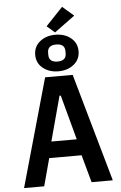

<svg xmlns="http://www.w3.org/2000/svg" viewBox="-70 -1187 780 1235"><g transform="rotate(-5 320.0 -570.0)"><path d="M470 0 421 -178H212L164 0H34L231 -698H409L607 0ZM399 -283 321 -572H313L235 -283ZM320 -980 269 -1024 379 -1140 452 -1077ZM320 -965Q380 -965 420 -932.5Q460 -900 460 -847Q460 -794 420 -761.5Q380 -729 320 -729Q260 -729 220 -761.5Q180 -794 180 -847Q180 -900 220 -932.5Q260 -965 320 -965ZM320 -792Q376 -792 376 -840V-854Q376 -902 320 -902Q264 -902 264 -854V-840Q264 -792 320 -792Z"/></g></svg>

Font: Writer SemiBold
Style: Regular
Weight: 600
Monospace: yes
Designer: Mike Abbink, Paul van der Laan, Pieter van Rosmalen
Foundry: Bold Monday
Version: Version 2.001 2020